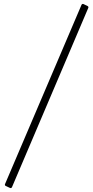

<svg xmlns="http://www.w3.org/2000/svg" viewBox="-20 -877 483 994"><path d="M433 -846 412 -856C408 -858 404 -856 402 -852L6 76C4 80 6 84 10 86L32 96C36 98 40 96 42 92L437 -836C439 -840 437 -844 433 -846Z"/></svg>

Font: Shippori Mincho OTF
Style: Regular
Weight: 400
Designer: FONTDASU
Foundry: FONTDASU / Google Inc. / but / Adobe
Version: Version 3.300;hotconv 1.0.109;makeotfexe 2.5.65596